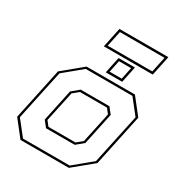

<svg xmlns="http://www.w3.org/2000/svg" viewBox="-189 -944 1006 1074"><g transform="rotate(30 314.0 -407.0)"><path d="M100.5 0 19.5 -103 90.5 -437 215.5 -540H528L609 -437L538 -103L413 0ZM109 -13.5H410.5L525.5 -108.5L594.5 -431.5L519.5 -526.5H218L103 -431.5L34 -108.5ZM191.5 -128 161 -166.5 205 -373.5 251.5 -412H437L467.5 -373.5L423.5 -166.5L377 -128ZM199.5 -141.5H374L411 -172L453 -368L429 -398.5H254.5L217.5 -368L175.5 -172ZM324.5 -566 346.5 -671H452.5L430.5 -566ZM341.5 -580H419.5L435.5 -657H357.5ZM242.5 -686.5 269.5 -814.5H585.5L558.5 -686.5ZM259.5 -700.5H547.5L568.5 -800.5H280.5Z"/></g></svg>

Font: Tourney Thin Thin
Style: Italic
Weight: 250
Italic angle: -12°
Version: Version 1.015